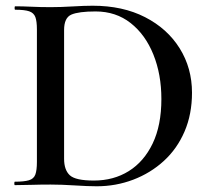

<svg xmlns="http://www.w3.org/2000/svg" viewBox="-20 -647 740 671"><path d="M318 4Q287 4 241 1Q195 -2 157 -2Q121 -2 89 -1Q57 0 32 0Q30 0 30 -6Q30 -12 32 -12Q64 -12 81 -17Q98 -22 103.5 -37Q109 -52 109 -81V-544Q109 -573 103.5 -587.5Q98 -602 82 -607.5Q66 -613 33 -613Q31 -613 31 -619Q31 -625 33 -625Q59 -625 90 -623.5Q121 -622 157 -622Q192 -622 233.5 -624.5Q275 -627 304 -627Q409 -627 487 -587Q565 -547 608 -478Q651 -409 651 -323Q651 -248 625 -187.5Q599 -127 552.5 -84.5Q506 -42 445.5 -19Q385 4 318 4ZM308 -16Q377 -16 430 -49Q483 -82 513.5 -145.5Q544 -209 544 -301Q544 -387 516 -456.5Q488 -526 436.5 -566.5Q385 -607 314 -607Q255 -607 229.5 -596Q204 -585 204 -542V-92Q204 -53 224 -34.5Q244 -16 308 -16Z"/></svg>

Font: Cormorant Garamond Light SemiBold
Style: Regular
Weight: 600
Version: Version 4.001